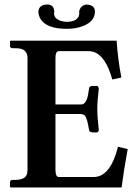

<svg xmlns="http://www.w3.org/2000/svg" viewBox="-20 -825 602 845"><path d="M397.9 -774.9Q397.9 -725.1 331.1 -705.6Q303.7 -697.8 272.9 -698.2Q184.1 -698.2 157.2 -743.2Q149.4 -757.8 148.9 -773.9Q150.9 -804.2 188 -805.2Q214.4 -805.2 218.3 -779.8Q218.8 -776.4 219.2 -773.9Q219.2 -772.9 218.3 -769.5L217.8 -766.1Q217.8 -742.2 250 -732.4Q261.7 -729 273.9 -729Q315.4 -729 326.7 -753.9Q328.6 -759.8 329.1 -765.1Q329.1 -766.1 328.6 -770L328.1 -773.9Q334 -801.3 359.9 -805.2Q397 -803.2 397.9 -774.9ZM26.9 0 23.9 -2V-23.9Q25.4 -31.7 32.2 -33.2H45.9Q93.8 -33.2 99.6 -63Q100.6 -69.8 101.1 -77.1V-568.8Q101.1 -605.5 66.9 -611.3Q57.1 -612.8 45.9 -612.8H32.2Q25.4 -614.7 23.9 -621.1V-644L26.9 -646H493.2Q499 -561 514.2 -483.9L474.1 -475.1Q444.8 -581.5 390.1 -597.2Q378.9 -600.1 368.2 -600.1H237.8Q224.1 -598.1 224.1 -570.8V-365.2H336.9Q358.9 -365.2 367.2 -406.2Q369.1 -415.5 372.1 -436Q372.1 -443.4 382.8 -446.3Q385.7 -446.8 388.2 -446.8H409.2L415 -437Q408.2 -380.9 408.2 -344.2Q408.2 -310.1 415 -251L409.2 -242.2H388.2Q374 -243.2 372.1 -252Q363.8 -308.1 351.6 -317.9Q344.7 -322.3 336.9 -323.2H224.1V-75.2Q225.1 -46.9 237.8 -45.9H391.1Q455.6 -45.9 488.8 -143.6Q494.6 -160.6 499 -179.2L542 -168.9Q525.9 -82.5 515.1 0Z"/></svg>

Font: Linux Libertine O
Style: Semibold
Weight: 700
Designer: Philipp H. Poll
Foundry: Philipp H. Poll
Version: Version 5.0.0